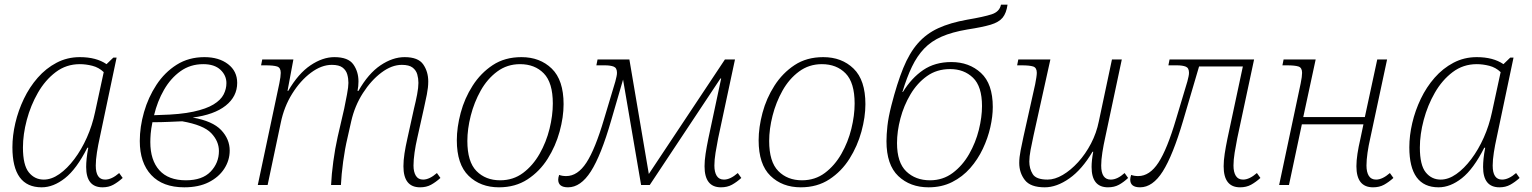

<svg xmlns="http://www.w3.org/2000/svg" viewBox="-20 -790 6544 820"><path d="M158 10Q33 10 33 -161Q33 -211 45.5 -264.5Q58 -318 82 -368Q106 -418 141 -458Q176 -498 221.5 -522Q267 -546 321 -546Q391 -546 435 -516L464 -544H478L406 -202Q399 -171 394 -139Q389 -107 389 -83Q389 -23 429 -23Q457 -23 489 -51L504 -30Q484 -12 464 -1Q444 10 418 10Q348 10 348 -77Q348 -93 350 -113Q352 -133 357 -159H353Q307 -68 257.5 -29Q208 10 158 10ZM167 -23Q200 -23 233.5 -46.5Q267 -70 297.5 -110.5Q328 -151 351 -202.5Q374 -254 386 -311L423 -482Q402 -502 374.5 -509Q347 -516 321 -516Q263 -516 218 -482Q173 -448 142 -394Q111 -340 94.5 -278Q78 -216 78 -160Q78 -85 103 -54Q128 -23 167 -23Z M767 10Q675 10 626 -42.5Q577 -95 577 -188Q577 -248 595 -311Q613 -374 648 -427.5Q683 -481 734.5 -513.5Q786 -546 853 -546Q915 -546 954 -516Q993 -486 993 -436Q993 -378 944 -339Q895 -300 803 -288Q888 -273 924.5 -234.5Q961 -196 961 -147Q961 -105 937.5 -69Q914 -33 871 -11.5Q828 10 767 10ZM848 -516Q793 -516 751 -486Q709 -456 680.5 -406.5Q652 -357 638 -298L664 -299Q750 -301 805.5 -313Q861 -325 892 -344Q923 -363 935 -386.5Q947 -410 947 -435Q947 -468 921.5 -492Q896 -516 848 -516ZM774 -20Q844 -20 879.5 -57Q915 -94 915 -145Q915 -187 882 -221.5Q849 -256 758 -272Q733 -271 701 -269.5Q669 -268 631 -268Q625 -238 623.5 -218.5Q622 -199 622 -183Q622 -106 660.5 -63Q699 -20 774 -20Z M1774 10Q1703 10 1703 -80Q1703 -105 1707.5 -134.5Q1712 -164 1720 -199L1748 -326Q1756 -358 1761.5 -387Q1767 -416 1767 -436Q1767 -455 1762 -472.5Q1757 -490 1742 -501.5Q1727 -513 1696 -513Q1653 -513 1609 -480Q1565 -447 1530 -392.5Q1495 -338 1480 -272L1464 -201Q1453 -155 1445.5 -99.5Q1438 -44 1436 0H1394Q1396 -45 1403.5 -100.5Q1411 -156 1422 -205L1450 -326Q1456 -355 1462 -387Q1468 -419 1468 -436Q1468 -455 1463 -472.5Q1458 -490 1443 -501.5Q1428 -513 1397 -513Q1353 -513 1308 -479.5Q1263 -446 1228 -390Q1193 -334 1179 -265L1123 0H1081L1173 -434Q1176 -448 1177.5 -460Q1179 -472 1179 -479Q1179 -501 1163.5 -506Q1148 -511 1114 -511H1095L1100 -536H1233L1208 -402H1211Q1254 -476 1306 -511Q1358 -546 1408 -546Q1467 -546 1489 -515Q1511 -484 1511 -442Q1511 -422 1507 -402H1511Q1553 -476 1605 -511Q1657 -546 1708 -546Q1766 -546 1787.5 -515Q1809 -484 1809 -442Q1809 -417 1803 -386.5Q1797 -356 1791 -330L1762 -200Q1755 -170 1750.5 -138.5Q1746 -107 1746 -83Q1746 -56 1756 -39.5Q1766 -23 1787 -23Q1814 -23 1846 -51L1861 -30Q1841 -12 1821 -1Q1801 10 1774 10Z M2111 10Q2032 10 1981.5 -39Q1931 -88 1931 -191Q1931 -246 1947.5 -308Q1964 -370 1998.5 -424Q2033 -478 2084.5 -512Q2136 -546 2207 -546Q2286 -546 2336.5 -497Q2387 -448 2387 -345Q2387 -290 2370 -228Q2353 -166 2319 -112Q2285 -58 2233 -24Q2181 10 2111 10ZM2116 -20Q2172 -20 2214 -51.5Q2256 -83 2284.5 -133Q2313 -183 2327 -240Q2341 -297 2341 -348Q2341 -437 2302.5 -476.5Q2264 -516 2201 -516Q2146 -516 2103.5 -484.5Q2061 -453 2033 -403Q2005 -353 1990.5 -296Q1976 -239 1976 -188Q1976 -99 2015 -59.5Q2054 -20 2116 -20Z M2406 10Q2364 10 2364 -23Q2364 -31 2368 -43Q2381 -38 2398 -38Q2447 -38 2484.5 -95.5Q2522 -153 2560 -282L2608 -442Q2611 -454 2613 -463Q2615 -472 2615 -479Q2615 -500 2601 -505.5Q2587 -511 2563 -511H2527L2532 -536H2668L2751 -47L3076 -536H3119L3047 -199Q3041 -169 3036 -138Q3031 -107 3031 -83Q3031 -55 3041 -39Q3051 -23 3072 -23Q3099 -23 3131 -51L3146 -30Q3126 -12 3106 -1Q3086 10 3059 10Q2989 10 2989 -80Q2989 -104 2993.5 -133.5Q2998 -163 3005 -197L3060 -455H3057L2755 0H2718L2641 -450L2590 -275Q2547 -126 2503.5 -58Q2460 10 2406 10Z M3400 10Q3321 10 3270.5 -39Q3220 -88 3220 -191Q3220 -246 3236.5 -308Q3253 -370 3287.5 -424Q3322 -478 3373.5 -512Q3425 -546 3496 -546Q3575 -546 3625.5 -497Q3676 -448 3676 -345Q3676 -290 3659 -228Q3642 -166 3608 -112Q3574 -58 3522 -24Q3470 10 3400 10ZM3405 -20Q3461 -20 3503 -51.5Q3545 -83 3573.5 -133Q3602 -183 3616 -240Q3630 -297 3630 -348Q3630 -437 3591.5 -476.5Q3553 -516 3490 -516Q3435 -516 3392.5 -484.5Q3350 -453 3322 -403Q3294 -353 3279.5 -296Q3265 -239 3265 -188Q3265 -99 3304 -59.5Q3343 -20 3405 -20Z M3946 10Q3867 10 3816.5 -38Q3766 -86 3766 -187Q3766 -215 3770 -252Q3774 -289 3787 -340Q3811 -434 3837.5 -499Q3864 -564 3900 -605Q3936 -646 3987 -669.5Q4038 -693 4111 -706Q4182 -718 4215.5 -729Q4249 -740 4255 -770H4283Q4278 -734 4262 -714.5Q4246 -695 4211 -684.5Q4176 -674 4111 -664Q4046 -653 4001.5 -633.5Q3957 -614 3927 -582.5Q3897 -551 3875 -505.5Q3853 -460 3834 -397H3836Q3873 -457 3923 -491Q3973 -525 4043 -525Q4119 -525 4169.5 -478.5Q4220 -432 4220 -333Q4220 -293 4209.5 -246.5Q4199 -200 4177.5 -154.5Q4156 -109 4123.5 -72Q4091 -35 4046.5 -12.5Q4002 10 3946 10ZM3952 -20Q4007 -20 4049 -51.5Q4091 -83 4119 -132Q4147 -181 4160.5 -235.5Q4174 -290 4174 -337Q4174 -421 4135.5 -458Q4097 -495 4038 -495Q3981 -495 3939 -465Q3897 -435 3868.5 -387Q3840 -339 3825.5 -284Q3811 -229 3811 -179Q3811 -96 3850.5 -58Q3890 -20 3952 -20Z M4442 10Q4381 10 4357 -21Q4333 -52 4333 -94Q4333 -118 4339 -148Q4345 -178 4351 -206L4401 -430Q4404 -445 4406 -458.5Q4408 -472 4408 -479Q4408 -501 4392.5 -506Q4377 -511 4343 -511H4324L4329 -536H4466L4394 -211Q4387 -179 4381.5 -150Q4376 -121 4376 -100Q4376 -70 4390.5 -46.5Q4405 -23 4454 -23Q4485 -23 4519 -43Q4553 -63 4584.5 -97.5Q4616 -132 4639.5 -177Q4663 -222 4673 -272L4729 -536H4771L4700 -202Q4693 -171 4688 -139Q4683 -107 4683 -83Q4683 -23 4724 -23Q4752 -23 4783 -51L4798 -30Q4779 -12 4759 -1Q4739 10 4712 10Q4642 10 4642 -77Q4642 -105 4649 -142H4646Q4601 -66 4547 -28Q4493 10 4442 10Z M4849 10Q4807 10 4807 -23Q4807 -31 4811 -43Q4824 -38 4841 -38Q4890 -38 4927.5 -95.5Q4965 -153 5003 -282L5051 -442Q5054 -454 5056 -463Q5058 -472 5058 -479Q5058 -500 5044 -505.5Q5030 -511 5006 -511H4970L4975 -536H5336L5264 -199Q5258 -169 5253 -138Q5248 -107 5248 -83Q5248 -55 5258 -39Q5268 -23 5289 -23Q5316 -23 5348 -51L5363 -30Q5343 -12 5323 -1Q5303 10 5276 10Q5206 10 5206 -80Q5206 -104 5210.5 -133.5Q5215 -163 5222 -197L5288 -506H5101L5033 -275Q4989 -126 4946 -58Q4903 10 4849 10Z M5844 10Q5773 10 5773 -80Q5773 -104 5777.5 -133.5Q5782 -163 5790 -197L5803 -259H5540L5485 0H5443L5535 -434Q5538 -448 5539.5 -460Q5541 -472 5541 -479Q5541 -501 5525.5 -506Q5510 -511 5476 -511H5457L5462 -536H5599L5546 -290H5809L5862 -536H5904L5832 -199Q5825 -169 5820.5 -138Q5816 -107 5816 -83Q5816 -55 5826 -39Q5836 -23 5857 -23Q5884 -23 5916 -51L5931 -30Q5911 -12 5891 -1Q5871 10 5844 10Z M6124 10Q5999 10 5999 -161Q5999 -211 6011.5 -264.5Q6024 -318 6048 -368Q6072 -418 6107 -458Q6142 -498 6187.5 -522Q6233 -546 6287 -546Q6357 -546 6401 -516L6430 -544H6444L6372 -202Q6365 -171 6360 -139Q6355 -107 6355 -83Q6355 -23 6395 -23Q6423 -23 6455 -51L6470 -30Q6450 -12 6430 -1Q6410 10 6384 10Q6314 10 6314 -77Q6314 -93 6316 -113Q6318 -133 6323 -159H6319Q6273 -68 6223.5 -29Q6174 10 6124 10ZM6133 -23Q6166 -23 6199.5 -46.5Q6233 -70 6263.5 -110.5Q6294 -151 6317 -202.5Q6340 -254 6352 -311L6389 -482Q6368 -502 6340.5 -509Q6313 -516 6287 -516Q6229 -516 6184 -482Q6139 -448 6108 -394Q6077 -340 6060.5 -278Q6044 -216 6044 -160Q6044 -85 6069 -54Q6094 -23 6133 -23Z"/></svg>

Font: Noto Serif ExtraLight
Style: Italic
Weight: 200
Italic angle: -12°
Designer: Monotype Design Team
Foundry: Monotype Imaging Inc.
Version: Version 2.014; ttfautohint (v1.8.4.7-5d5b)